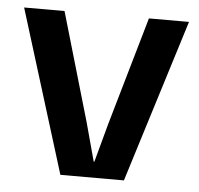

<svg xmlns="http://www.w3.org/2000/svg" viewBox="-42 -544 609 587"><g transform="rotate(5 262.0 -250.0)"><path d="M9 -500H133L230 -167L262 -49H264L296 -167L392 -500H515L359 0H164Z"/></g></svg>

Font: CyStack Display SemiBold
Style: Regular
Weight: 600
Designer: Weizhong Zhang
Foundry: 本地遙控
Version: Version 1.000;Glyphs 3.1.2 (3151)